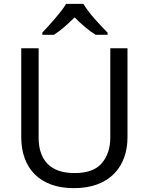

<svg xmlns="http://www.w3.org/2000/svg" viewBox="-20 -964 771 994"><path d="M90 -254V-714H180V-251Q180 -163 226.5 -115.5Q273 -68 367 -68Q464 -68 507.5 -119.5Q551 -171 551 -252V-714H640V-252Q640 -197 623 -149Q606 -101 571.5 -65.5Q537 -30 485 -10Q433 10 362 10Q295 10 244 -9Q193 -28 159 -62.5Q125 -97 107.5 -145.5Q90 -194 90 -254ZM322 -944H412Q421 -928 436 -908Q451 -888 469 -867.5Q487 -847 505 -828Q523 -809 537 -795V-784H475Q449 -800 421 -823.5Q393 -847 366 -874Q339 -847 312 -823.5Q285 -800 259 -784H199V-795Q212 -809 229.5 -828Q247 -847 264.5 -867.5Q282 -888 297.5 -908Q313 -928 322 -944Z"/></svg>

Font: BC Sans
Style: Regular
Weight: 400
Designer: Monotype Design Team
Province of B.C.
Foundry: Monotype Imaging Inc.
Version: Version 2.000;GOOG;noto-source:20170915:90ef993387c0